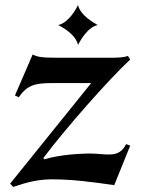

<svg xmlns="http://www.w3.org/2000/svg" viewBox="-20 -728 567 758"><path d="M32 10C82 -7 128 -20 185 -20C266 -20 341 -10 431 3L494 -153L478 -159C448 -100 402 -122 331 -122C287 -121 215 -117 155 -99L151 -104C238 -220 409 -414 494 -493L485 -507C468 -501 448 -500 408 -500H214C143 -500 128 -503 109 -513L39 -351L54 -344C87 -392 119 -400 185 -400H340L20 -3ZM288 -551C310 -592 337 -624 366 -629C326 -651 294 -679 288 -708C268 -668 240 -636 210 -629C251 -608 282 -580 288 -551Z"/></svg>

Font: Sinistre
Style: Bold
Weight: 700
Designer: Jules Durand
Foundry: Collletttivo
Version: Version 69.420;Glyphs 3.2 (3217)